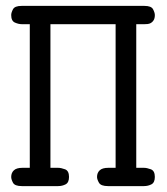

<svg xmlns="http://www.w3.org/2000/svg" viewBox="-20 -631 565 651"><path d="M18 -31Q18 -45 27 -53.5Q36 -62 56 -62H81V-549H54Q43 -549 30.5 -554.5Q18 -560 18 -580Q18 -588 24 -599.5Q30 -611 53 -611H470Q493 -611 499 -599.5Q505 -588 505 -580Q505 -569 501 -562.5Q497 -556 491.5 -553Q486 -550 480 -549.5Q474 -549 470 -549H442V-62H468Q478 -62 491.5 -57Q505 -52 505 -31Q505 -12 493.5 -6Q482 0 468 0H346Q322 0 315.5 -11.5Q309 -23 309 -31Q309 -45 318 -53.5Q327 -62 347 -62H372V-549H151V-62H177Q187 -62 200.5 -57Q214 -52 214 -31Q214 -12 202.5 -6Q191 0 177 0H54Q30 0 24 -11.5Q18 -23 18 -31Z"/></svg>

Font: CMU Typewriter Custom
Style: Regular
Weight: 500
Monospace: yes
Version: Version 0.7.0